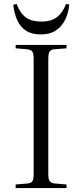

<svg xmlns="http://www.w3.org/2000/svg" viewBox="-20 -950 415 970"><path d="M59 0V-18L119 -23Q138 -25 144 -35Q150 -45 150 -72V-653Q150 -679 143.5 -689Q137 -699 117 -701L59 -706V-723H316V-706L255 -701Q237 -700 230.5 -689.5Q224 -679 224 -651V-69Q224 -45 231 -35Q238 -25 257 -23L316 -18V0ZM186 -776Q142 -776 113 -794Q84 -812 68 -846Q52 -880 47 -926L64 -930Q81 -884 110 -862.5Q139 -841 189 -841Q241 -841 270 -865Q299 -889 313 -930L330 -927Q326 -884 309 -850Q292 -816 262 -796Q232 -776 186 -776Z"/></svg>

Font: Literata 60pt Light
Style: Regular
Weight: 300
Designer: Latin by Veronika Burian and Jose Scaglione. Greek by Irene Vlachou. Cyrillic by Vera Evstafieva.
Foundry: TypeTogether
Version: Version 3.103;gftools[0.9.29]